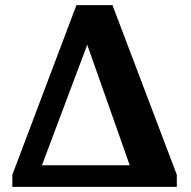

<svg xmlns="http://www.w3.org/2000/svg" viewBox="-20 -726 741 746"><path d="M28 -47 277 -706H417L667 -47V0H28ZM484 -84 319 -552 143 -84Z"/></svg>

Font: Taviraj
Style: Bold
Weight: 700
Designer: Katatrad Team
Foundry: CadsonDemak
Version: Version 1.001